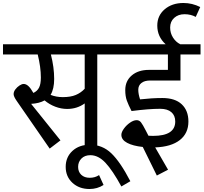

<svg xmlns="http://www.w3.org/2000/svg" viewBox="-40 -985 1360 1283"><path d="M730 -621H610V0H526V-294Q475 -257 409 -257Q369 -257 329.5 -272Q290 -287 258 -314Q222 -294 168 -291L364 -47L292 8L72 -310Q51 -340 51 -356Q51 -372 62.5 -387.5Q74 -403 90 -413.5Q106 -424 118 -424Q134 -424 149.5 -410Q165 -396 183 -364Q209 -376 221 -399.5Q233 -423 233 -467Q233 -537 212 -621H-20V-689H730ZM526 -621H300Q322 -536 322 -457Q322 -391 298 -351Q336 -336 380 -336Q432 -336 466.5 -350.5Q501 -365 526 -392Z M771 261Q712 153 664.5 102.5Q617 52 564 52Q526 52 504 74.5Q482 97 482 130Q482 163 503 183Q524 203 560 203Q595 203 622 185L652 251Q610 278 558 278Q489 278 444 236.5Q399 195 399 130Q399 65 444 23.5Q489 -18 561 -18Q644 -18 704 39.5Q764 97 831 226Z M884 -385Q884 -357 896 -321Q976 -330 1045 -330Q1130 -330 1174.5 -288Q1219 -246 1219 -173Q1219 -94 1161.5 -49Q1104 -4 997 0L1083 149L1008 188L914 -3Q848 -10 809.5 -30.5Q771 -51 771 -84Q771 -102 788 -125.5Q805 -149 829 -165.5Q853 -182 873 -182Q891 -182 902.5 -167Q914 -152 934 -113Q943 -94 952 -78Q963 -77 983 -77Q1131 -77 1131 -173Q1131 -213 1105 -235.5Q1079 -258 1030 -258Q955 -258 839 -243Q818 -284 807.5 -313Q797 -342 797 -383Q797 -444 840.5 -481Q884 -518 955 -518H1082V-621H690V-689H1067Q1011 -740 1011 -814Q1011 -881 1060.5 -923Q1110 -965 1186 -965Q1244 -965 1298 -938L1268 -872Q1235 -890 1193 -890Q1151 -890 1124 -865.5Q1097 -841 1097 -801Q1097 -764 1116 -734Q1135 -704 1165 -689H1300V-621H1166V-447H963Q926 -447 905 -430.5Q884 -414 884 -385Z"/></svg>

Font: FiraGOUPP
Style: Medium
Weight: 400
Designer: bBox Type
Foundry: bBox Type GmbH
Version: Version 1.001